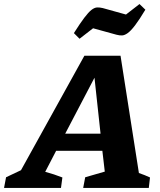

<svg xmlns="http://www.w3.org/2000/svg" viewBox="-82 -931 791 951"><path d="M606 -74Q620 -69 634.5 -63.5Q649 -58 661 -52L655 0H330L340 -53L437 -81L425 -184H196L142 -80Q164 -74 185.5 -67Q207 -60 227 -52L220 0H-62L-52 -53L22 -88L336 -655H515ZM241 -269H416L386 -546ZM312 -739 284 -767Q315 -816 335.5 -843Q356 -870 370.5 -881.5Q385 -893 398 -894Q411 -895 427 -891L542 -859L609 -911L638 -883Q608 -833 587 -805.5Q566 -778 550.5 -767Q535 -756 522.5 -755.5Q510 -755 495 -759L379 -791Z"/></svg>

Font: Piazzolla
Style: Bold Italic
Weight: 700
Italic angle: -11.3°
Designer: Juan Pablo del Peral
Foundry: Huerta Tipografica
Version: Version 1.330